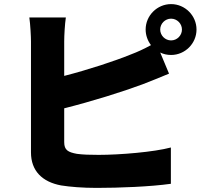

<svg xmlns="http://www.w3.org/2000/svg" viewBox="-20 -883 988 936"><path d="M814 -686C785 -686 761 -710 761 -739C761 -768 785 -792 814 -792C843 -792 867 -768 867 -739C867 -710 843 -686 814 -686ZM293 -681C293 -710 296 -764 301 -798H123C128 -764 131 -703 131 -681V-140C131 -50 186 4 278 21C322 28 383 33 451 33C562 33 714 27 813 13V-164C731 -142 565 -128 461 -128C419 -128 384 -129 355 -133C312 -141 293 -151 293 -190V-355C425 -388 579 -436 675 -472C710 -485 760 -506 804 -524L761 -627C777 -619 795 -615 814 -615C882 -615 938 -671 938 -739C938 -807 882 -863 814 -863C746 -863 690 -807 690 -739C690 -711 700 -684 716 -663C681 -644 651 -630 619 -618C538 -585 410 -543 293 -513Z"/></svg>

Font: GenEiGothic-pro-Heavy
Style: Bold
Weight: 900
Designer: Ryoko NISHIZUKA (kana & ideographs); Paul D. Hunt (Latin, Greek & Cyrillic); Wenlong ZHANG (bopomofo); Sandoll Communica
Foundry: Adobe Systems Incorporated; o_tamon
Version: Version 1.000.140830